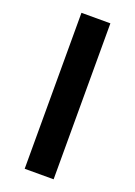

<svg xmlns="http://www.w3.org/2000/svg" viewBox="-136 -755 569 810"><g transform="rotate(20 148.0 -350.0)"><path d="M84 0ZM213.9 -700.2V0H84V-700.2Z"/></g></svg>

Font: Pfennig
Style: Bold
Weight: 700
Version: Version 20120410 ; ttfautohint (v0.8)